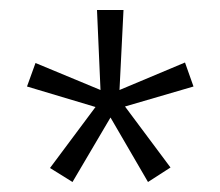

<svg xmlns="http://www.w3.org/2000/svg" viewBox="-20 -756 441 384"><path d="M230 -543 321 -421 276 -392 201 -521 125 -392 80 -420 171 -542 34 -583 51 -630 181 -576 174 -736H227L219 -576L350 -631L367 -583Z"/></svg>

Font: Fira Sans Condensed Light
Style: Regular
Weight: 300
Width: 3
Designer: bBox Type GmbH & Carrois Corporate GbR & Edenspiekermann AG
Foundry: bBox Type GmbH & Carrois Corporate GbR & Edenspiekermann AG
Version: Version 4.301